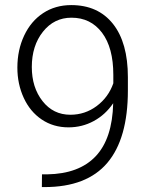

<svg xmlns="http://www.w3.org/2000/svg" viewBox="-20 -741 594 766"><path d="M431.6 -329.1Q400.4 -283.2 354 -258.1Q307.6 -232.9 253.4 -232.9Q192.9 -232.9 146.5 -264.2Q100.1 -295.4 74.7 -350.6Q49.3 -405.8 49.3 -471.2Q49.3 -541.5 76.4 -599.1Q103.5 -656.7 152.1 -688.7Q200.7 -720.7 264.2 -720.7Q371.1 -720.7 430.7 -645.8Q490.2 -570.8 490.2 -433.1V-380.4Q490.2 -188 408.2 -91.3Q326.2 5.4 157.7 5.4H147L147.5 -45.4H168Q295.4 -47.4 361.8 -117.7Q428.2 -188 431.6 -329.1ZM260.7 -283.2Q319.3 -283.2 366 -318.1Q412.6 -353 432.1 -408.7V-442.4Q432.1 -550.8 387 -610.6Q341.8 -670.4 265.1 -670.4Q195.8 -670.4 151.4 -614.5Q106.9 -558.6 106.9 -473.6Q106.9 -392.1 149.7 -337.6Q192.4 -283.2 260.7 -283.2Z"/></svg>

Font: Roboto Light
Style: Regular
Weight: 300
Designer: Google
Version: Version 2.134; 2016; ttfautohint (v1.6)